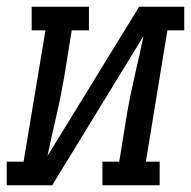

<svg xmlns="http://www.w3.org/2000/svg" viewBox="-46 -550 567 570"><path d="M-26 0V-70H24L89 -460H48V-530H218V-460H167L144 -318Q134 -260 120.5 -202.5Q107 -145 95 -87L367 -530H501V-460H451L387 -70H428V0H258V-70H308L331 -212Q341 -270 354.5 -327.5Q368 -385 380 -443L109 0Z"/></svg>

Font: Iosevka Slab Oblique
Style: Regular
Weight: 400
Italic angle: -9°
Monospace: yes
Designer: Belleve Invis
Foundry: Belleve Invis
Version: Version 11.1.1; ttfautohint (v1.8.3)